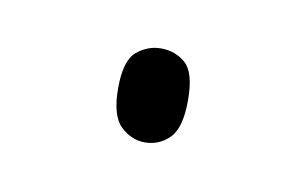

<svg xmlns="http://www.w3.org/2000/svg" viewBox="-28 -435 251 157"><g transform="rotate(10 97.0 -357.0)"><path d="M97 -318Q86 -318 77 -326.5Q68 -335 68 -358Q68 -381 77 -388.5Q86 -396 97 -396Q109 -396 117.5 -388.5Q126 -381 126 -358Q126 -335 117.5 -326.5Q109 -318 97 -318Z"/></g></svg>

Font: Noto Serif Telugu Thin
Style: Regular
Weight: 100
Designer: Jelle Bosma - Monotype Design Team
Foundry: Monotype Imaging Inc.
Version: Version 2.005; ttfautohint (v1.8.4.7-5d5b)